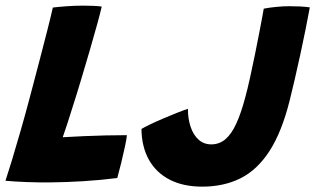

<svg xmlns="http://www.w3.org/2000/svg" viewBox="-33 -670 1148 699"><path d="M-13.1 -11.9Q-3.9 -39.4 10.5 -86.8Q24.9 -134.1 41.8 -193.2Q58.8 -252.2 75.5 -315.4Q92.2 -378.5 108.6 -440.9Q125 -503.2 138.4 -556.1Q151.8 -608.9 159.4 -642.5Q174.2 -644.5 206 -647Q237.8 -649.5 271.1 -649.5Q287.2 -649.5 308.7 -648.6Q330.1 -647.6 337.4 -646Q331.4 -620 320.3 -580Q309.2 -540 294.9 -490.4Q280.5 -440.9 264 -385.8Q247.5 -330.6 229.6 -274.8Q220.5 -245.4 211.8 -218.8Q203.1 -192.2 195.4 -170.4Q235.2 -172.8 273.9 -174.4Q312.6 -176.1 351.3 -177Q390 -177.9 429.1 -177.9Q427.9 -165 422 -136.9Q416.1 -108.8 408.3 -77Q400.5 -45.2 393.9 -21.9Q331.9 -14.1 269.8 -10.3Q207.6 -6.5 152.6 -6Q107 -5.5 63.4 -7.2Q19.9 -8.9 -13.1 -11.9ZM703.2 9.5Q634.2 9.5 585 -15.8Q535.8 -41.1 509.2 -88.2Q482.8 -135.4 482 -200.6Q493 -207.2 514.6 -217.6Q536.1 -227.9 562 -238.9Q587.9 -249.9 611.8 -259.4Q635.8 -268.9 651.1 -273.9Q651.1 -237.4 661.1 -207.9Q671 -178.5 690.1 -161.4Q709.2 -144.4 736.1 -144.4Q765.6 -144.4 787.7 -163.2Q809.8 -182 827.1 -219.8Q844.5 -257.6 859.6 -314.4Q868.1 -345.4 877.1 -386.2Q886.1 -427 894.8 -469.7Q903.5 -512.4 910.7 -549.6Q917.9 -586.8 922.3 -610.9Q926.8 -635 927.2 -638.5Q947.9 -642.5 972.8 -644.9Q997.8 -647.4 1019 -647.4Q1041.8 -647.4 1059.7 -646.5Q1077.6 -645.6 1094.9 -643.2Q1089.1 -610.8 1080.1 -566.2Q1071.1 -521.8 1060.8 -473.7Q1050.4 -425.6 1040 -380.9Q1029.6 -336.2 1021.4 -303.4Q992.5 -188.5 947.9 -119.8Q903.2 -51.1 842.4 -20.8Q781.5 9.5 703.2 9.5Z"/></svg>

Font: Grandstander Thin
Style: Italic
Weight: 100
Italic angle: -15°
Designer: Tyler Finck
Foundry: Etcetera Type Co
Version: Version 1.200